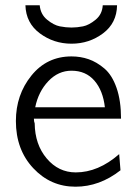

<svg xmlns="http://www.w3.org/2000/svg" viewBox="-20 -697 511 725"><path d="M76 -677H130Q133 -643 158 -622.5Q183 -602 206 -597.5Q229 -593 250 -593Q271 -593 293.5 -597.5Q316 -602 341 -622.5Q366 -643 368 -677H422Q421 -610 369 -571Q317 -532 250 -532Q183 -532 130.5 -571Q78 -610 76 -677ZM40 -240Q40 -339 98.5 -411.5Q157 -484 250 -484Q284 -484 314.5 -473.5Q345 -463 374 -438.5Q403 -414 420 -365.5Q437 -317 437 -249H108Q108 -238 111 -231Q112 -151 156.5 -98.5Q201 -46 266 -46Q351 -46 430 -115L435 -54Q356 8 265 8Q171 8 105.5 -62Q40 -132 40 -240ZM113 -292H376Q369 -355 336.5 -392.5Q304 -430 250 -430Q200 -430 162.5 -390.5Q125 -351 113 -292Z"/></svg>

Font: Coval
Style: ExtraLight
Weight: 250
Foundry: Context Ltd
Version: Version 001.000